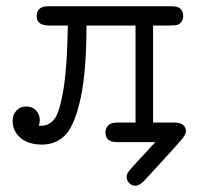

<svg xmlns="http://www.w3.org/2000/svg" viewBox="-20 -450 623 608"><path d="M20 -67.9Q20 -86.9 32 -99.9Q43.9 -112.8 63 -112.8Q82 -112.8 94 -100.3Q106 -87.9 106 -69.8Q106 -61 103 -51.8H110.8Q135.7 -51.8 152.3 -73Q168.9 -94.2 180.9 -166.5Q192.9 -238.8 194.8 -369.1H136.2Q96.2 -369.1 96.2 -398.9Q96.2 -429.7 131.8 -430.2H524.9Q560.1 -430.2 560.1 -398.9Q560.1 -380.9 543.9 -372.1Q537.1 -369.1 515.1 -369.1H464.8V-62H530.8Q568.8 -62 568.8 -33.2Q567.9 -23.4 555.4 -8.3Q543 6.8 437 122.1Q420.9 138.2 408.9 138.2Q397 138.2 388.9 129.6Q380.9 121.1 380.9 109.9Q380.9 101.1 388.4 91.6Q396 82 432.1 43Q456.1 17.1 472.2 0H350.1Q314 0 314 -30.8Q314 -48.8 330.1 -58.1Q336.9 -62 357.9 -62H409.2V-369.1H253.9Q253.9 -225.1 235.4 -139.6Q216.8 -54.2 187.5 -23.2Q158.2 7.8 112.8 7.8Q69.8 7.8 44.9 -13.4Q20 -34.7 20 -67.9Z"/></svg>

Font: CMU Typewriter Text Variable Width
Style: Medium
Weight: 500
Version: Version 0.7.0